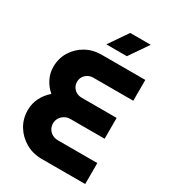

<svg xmlns="http://www.w3.org/2000/svg" viewBox="-212 -1006 1003 1118"><g transform="rotate(30 290.0 -446.5)"><path d="M248 0Q189 0 141 -27.5Q93 -55 64.5 -101.5Q36 -148 36 -207Q36 -251 55.5 -289.5Q75 -328 108 -356Q76 -383 57.5 -420Q39 -457 39 -498Q39 -556 67 -601.5Q95 -647 142 -673.5Q189 -700 246 -700H541V-560H272Q253 -560 237 -551Q221 -542 211.5 -527Q202 -512 202 -492Q202 -473 211.5 -457.5Q221 -442 237 -433.5Q253 -425 272 -425H507V-285H277Q256 -285 239 -275Q222 -265 212 -249Q202 -233 202 -212Q202 -192 212 -175.5Q222 -159 239 -150Q256 -141 277 -141H541V0ZM241 -766 328 -893H466L379 -766Z"/></g></svg>

Font: MuseoModerno Thin
Style: Bold
Weight: 700
Version: Version 1.003